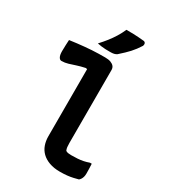

<svg xmlns="http://www.w3.org/2000/svg" viewBox="-231 -1083 1063 1201"><g transform="rotate(30 300.0 -482.5)"><path d="M39 -736Q66 -740 92.5 -743Q119 -746 144.5 -748.5Q170 -751 194.5 -752.5Q219 -754 243 -754.5Q267 -755 290 -755Q314 -755 330 -749Q346 -743 354.5 -732.5Q363 -722 363 -706Q363 -655 363 -602.5Q363 -550 363 -496.5Q363 -443 363 -389Q363 -335 363 -282.5Q363 -230 363 -179Q363 -163 364.5 -150Q366 -137 371 -127Q379 -122 388.5 -120.5Q398 -119 411 -119Q435 -119 456.5 -120.5Q478 -122 497.5 -126Q517 -130 536 -137H549Q550 -119 550.5 -101Q551 -83 551 -65Q551 -53 548 -42.5Q545 -32 540 -24.5Q535 -17 529 -12Q514 -8 495 -3.5Q476 1 452.5 3.5Q429 6 400 6Q357 6 324 -6Q291 -18 269.5 -39Q248 -60 238 -88.5Q228 -117 228 -151Q228 -198 228 -246.5Q228 -295 228 -344Q228 -393 228 -442.5Q228 -492 228 -540.5Q228 -589 228 -635L217 -637Q184 -630 158.5 -621.5Q133 -613 110 -606Q87 -599 63 -599Q51 -599 43.5 -613Q36 -627 36 -654Q36 -675 37 -696Q38 -717 39 -736ZM318 -971Q349 -971 369.5 -970.5Q390 -970 407.5 -968.5Q425 -967 448 -965Q457 -962 459.5 -954Q462 -946 458 -936Q446 -917 434.5 -902Q423 -887 410.5 -873Q398 -859 382.5 -844.5Q367 -830 346 -811Q337 -805 326.5 -802.5Q316 -800 301 -800Q280 -800 264.5 -800.5Q249 -801 235.5 -803Q222 -805 206 -808Q231 -835 251 -860.5Q271 -886 288 -913.5Q305 -941 318 -971Z"/></g></svg>

Font: Rec Mono Semicasual
Style: Bold
Weight: 700
Version: Version 1.085; ttfautohint (v1.8.4.7-5d5b)